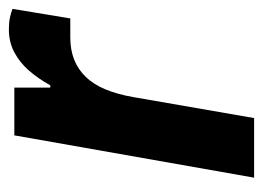

<svg xmlns="http://www.w3.org/2000/svg" viewBox="-98 -480 579 422"><g transform="rotate(-90 191.0 -269.5)"><path d="M11 0 104 -527H209V-448H214Q229 -475 246.5 -495Q264 -515 286.5 -527Q309 -539 337 -539Q352 -539 363.5 -536.5Q375 -534 382 -531L361 -404H319Q292 -404 270.5 -395.5Q249 -387 232.5 -370Q216 -353 205 -326.5Q194 -300 188 -265L142 0Z"/></g></svg>

Font: Archivo SemiCondensed
Style: Bold Italic
Weight: 700
Width: 4
Italic angle: -10°
Designer: Hector Gatti
Foundry: Omnibus-Type
Version: Version 2.001